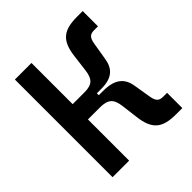

<svg xmlns="http://www.w3.org/2000/svg" viewBox="-189 -829 964 964"><g transform="rotate(-45 293.0 -347.0)"><path d="M63.5 0H181.2V-292.5H265.6C325.7 -292.5 344.7 -270.5 351.6 -217.8L362.8 -127.9C375 -28.8 416 2.4 513.2 2.4H556.6V-106H528.3C498.5 -106 487.3 -119.6 481.4 -156.7L466.8 -245.1C458 -303.2 423.3 -339.8 337.4 -339.8H305.7V-353.5H337.4C419.4 -353.5 448.7 -390.6 457.5 -448.2L472.2 -536.6C478 -573.7 489.3 -587.4 519 -587.4H547.4V-695.8H508.3C411.1 -695.8 370.1 -664.6 357.9 -565.4L346.7 -475.6C339.8 -421.9 320.8 -400.9 265.6 -400.9H181.2V-693.4H63.5Z"/></g></svg>

Font: Cascadia Code PL SemiBold
Style: Regular
Weight: 600
Monospace: yes
Designer: Aaron Bell
Foundry: Saja Typeworks
Version: Version 2404.023